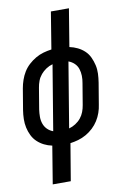

<svg xmlns="http://www.w3.org/2000/svg" viewBox="-102 -794 704 1069"><g transform="rotate(-10 250.0 -260.0)"><path d="M107 215 142 2Q118 -3 97 -13.5Q76 -24 59 -40Q42 -56 31.5 -77.5Q21 -99 16 -122.5Q11 -146 11.5 -171Q12 -196 16 -221L36 -341Q40 -364 48 -387Q56 -410 68.5 -430.5Q81 -451 99.5 -468Q118 -485 139.5 -497.5Q161 -510 184 -516.5Q207 -523 230 -526L264 -735H366L331 -522Q355 -517 376.5 -506.5Q398 -496 415 -480Q432 -464 442 -442.5Q452 -421 457.5 -397.5Q463 -374 462 -349Q461 -324 457 -299L437 -179Q434 -156 426 -133Q418 -110 405 -89.5Q392 -69 374 -52Q356 -35 334 -22.5Q312 -10 289 -3.5Q266 3 244 6L209 215ZM161 -76 222 -444Q203 -439 185.5 -427.5Q168 -416 155 -400.5Q142 -385 135 -366.5Q128 -348 125 -329L105 -209Q102 -188 102 -167.5Q102 -147 108.5 -128.5Q115 -110 128.5 -96.5Q142 -83 161 -76ZM251 -76Q270 -81 288 -92.5Q306 -104 318.5 -119.5Q331 -135 338 -153.5Q345 -172 348 -191L368 -311Q372 -332 371.5 -352.5Q371 -373 365 -391.5Q359 -410 345 -423.5Q331 -437 312 -444Z"/></g></svg>

Font: Iosevka Semibold
Style: Italic
Weight: 600
Italic angle: -9°
Monospace: yes
Designer: Belleve Invis
Foundry: Belleve Invis
Version: Version 32.5.0; ttfautohint (v1.8.4)